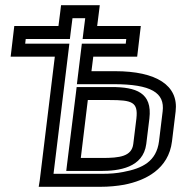

<svg xmlns="http://www.w3.org/2000/svg" viewBox="-20 -694 697 739"><path d="M511 -501 519 -569 522 -594H497H354L361 -649L364 -674H339H240H215L212 -649L205 -594H60H35L32 -569L24 -501L21 -476H46H191L133 0L129 25H154H366C399 25 430 22 458 17C540 1 629 -43 642 -150L656 -265C668 -366 581 -420 423 -420H332L339 -476H483H508L511 -501ZM464 -526H320H295L292 -501L279 -395L276 -370H301H417C562 -370 615 -337 606 -265L592 -150C582 -73 529 -46 454 -32C429 -27 403 -25 373 -25H186L244 -501L247 -526H222H77L79 -544H224H249L252 -569L259 -624H308L301 -569L298 -544H323H466L464 -526ZM373 -86H291L318 -309H402C489 -309 512 -301 505 -238L493 -140C487 -92 441 -86 373 -86ZM367 -36C438 -36 531 -48 543 -140L555 -238C567 -338 503 -359 409 -359H300H275L272 -334L238 -61L235 -36H260H367Z"/></svg>

Font: Gamestation Display Outline
Style: Italic
Weight: 400
Designer: Jonas Hecksher
Foundry: Jonas Hecksher, Playtypeª, e-types AS
Version: Version 1.003